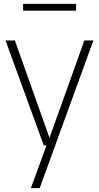

<svg xmlns="http://www.w3.org/2000/svg" viewBox="-20 -749 510 989"><path d="M205.5 0 8.5 -540.5H56.5L235 -39L414.5 -540.5H461L184.5 220H139L219.5 0ZM99 -694V-729H372V-694Z"/></svg>

Font: Encode Sans Semi Condensed ExtraLight
Style: Regular
Weight: 200
Width: 4
Designer: Multiple Designers
Foundry: Impallari Type
Version: Version 3.000; ttfautohint (v1.8.3) -l 8 -r 50 -G 200 -x 14 